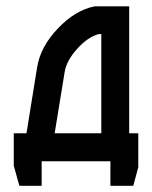

<svg xmlns="http://www.w3.org/2000/svg" viewBox="-20 -520 490 619"><path d="M156.2 -90.3H306.6V-410.2H298.8Q263.7 -401.4 229 -362.8Q194.3 -324.2 188.5 -288.1ZM99.6 -302.7Q110.4 -369.6 167 -428.7Q223.6 -487.8 285.2 -499.5H289.6H396.5V-90.3H425.8V19L409.7 79.1H335.9V0H114.3V79.1H42.5L24.4 14.2V-90.3H65.4Z"/></svg>

Font: Anka/Coder Narrow
Style: Bold
Weight: 700
Width: 3
Monospace: yes
Version: Version 001.100